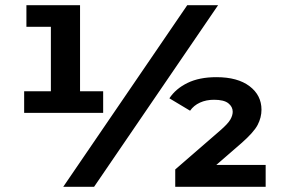

<svg xmlns="http://www.w3.org/2000/svg" viewBox="-20 -720 1084 740"><path d="M73.1 -285V-368.2H217.2L176.1 -318V-662.3L224.2 -616.8H81.8V-700H288.5V-318L247.4 -368.2H377.6V-285ZM223.7 0 701.7 -700H820.6L342.6 0ZM655.4 0V-66.9L828.2 -216.7Q858.5 -243 867.7 -259.1Q876.9 -275.2 876.9 -289.4Q876.9 -308.7 859.9 -322.1Q842.8 -335.5 804.9 -335.5Q774.7 -335.5 750.8 -324.6Q726.8 -313.7 712.6 -293.3L632.8 -341.1Q657.2 -378.1 702.6 -400.3Q748 -422.6 814.1 -422.6Q895.9 -422.6 941.9 -387.7Q987.8 -352.8 987.8 -297.2Q987.8 -267.2 973 -238.6Q958.1 -210 909.7 -167.6L770.3 -46.7L747.7 -84.4H1003.9V0Z"/></svg>

Font: Montserrat Alternates Thin
Style: Regular
Weight: 100
Designer: Julieta Ulanovsky
Foundry: Julieta Ulanovsky
Version: Version 9.000